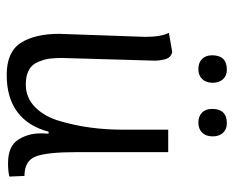

<svg xmlns="http://www.w3.org/2000/svg" viewBox="-82 -603 697 573"><g transform="rotate(90 266.5 -316.5)"><path d="M90 -401Q90 -449 78 -472L135 -482Q152 -478 156.5 -462Q161 -446 161 -429Q161 -417 157 -291.5Q153 -166 153 -152Q153 -138 154.5 -120.5Q156 -103 164 -84Q178 -45 232 -45Q272 -45 300.5 -73.5Q329 -102 342 -149Q367 -234 367 -335V-470H434V-197Q434 -108 447 -74.5Q460 -41 505 -41L507 4Q491 8 467 8Q417 8 397.5 -21.5Q378 -51 378 -90Q378 -101 379 -113H373Q357 -52 314.5 -20Q272 12 203.5 12Q135 12 108 -30Q81 -72 81 -145Q81 -154 85.5 -274Q90 -394 90 -401ZM145 -601Q145 -645 188 -645Q206 -645 216.5 -633.5Q227 -622 227 -602.5Q227 -583 216 -571.5Q205 -560 186 -560Q167 -560 156 -571Q145 -582 145 -601ZM305 -601Q305 -645 348 -645Q366 -645 376.5 -633.5Q387 -622 387 -602.5Q387 -583 376 -571.5Q365 -560 346 -560Q327 -560 316 -571Q305 -582 305 -601Z"/></g></svg>

Font: Ruluko
Style: Regular
Weight: 400
Designer: Ana Sanfelippo, Angelica Diaz, Meme Hernandez
Foundry: Ana Sanfelippo, Angelica Diaz y Meme Hernandez
Version: Version 1.001